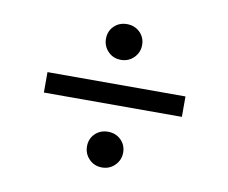

<svg xmlns="http://www.w3.org/2000/svg" viewBox="-57 -581 683 574"><g transform="rotate(10 285.0 -294.5)"><path d="M494.6 -329.6V-267.6H75.7V-329.6ZM230.5 -458.5Q230.5 -481.4 246.1 -496.8Q261.7 -512.2 285.2 -512.2Q308.6 -512.2 324.5 -496.8Q340.3 -481.4 340.3 -458.5Q340.3 -436 324.5 -419.9Q308.6 -403.8 285.2 -403.8Q261.7 -403.8 246.1 -419.9Q230.5 -436 230.5 -458.5ZM230.5 -131.8Q230.5 -154.8 246.1 -170.2Q261.7 -185.5 285.2 -185.5Q308.6 -185.5 324.5 -170.2Q340.3 -154.8 340.3 -131.8Q340.3 -109.4 324.5 -93.3Q308.6 -77.1 285.2 -77.1Q261.7 -77.1 246.1 -93.3Q230.5 -109.4 230.5 -131.8Z"/></g></svg>

Font: Estedad-FD Regular
Style: FD-Regular
Weight: 400
Designer: Amin Abedi
Version: Version 7.3